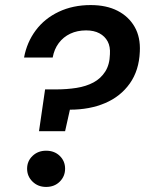

<svg xmlns="http://www.w3.org/2000/svg" viewBox="-20 -732 572 758"><path d="M134 -214 158 -379H200Q244 -379 282 -385Q320 -391 349 -406.5Q378 -422 395.5 -449.5Q413 -477 414 -518Q416 -548 405 -568.5Q394 -589 372.5 -600.5Q351 -612 320 -612Q285 -612 257.5 -599Q230 -586 212 -562Q194 -538 188 -505H75Q86 -565 121 -612Q156 -659 212 -685.5Q268 -712 338 -712Q400 -712 444 -689.5Q488 -667 511.5 -626Q535 -585 532 -528Q529 -454 492.5 -402.5Q456 -351 395 -325Q334 -299 256 -299L237 -214ZM162 6Q130 6 108.5 -15Q87 -36 87 -66Q87 -96 108.5 -116.5Q130 -137 162 -137Q195 -137 216 -116.5Q237 -96 237 -66Q237 -36 216 -15Q195 6 162 6Z"/></svg>

Font: DM Sans 28pt SemiBold
Style: Italic
Weight: 600
Italic angle: -10°
Version: Version 4.004;gftools[0.9.30]